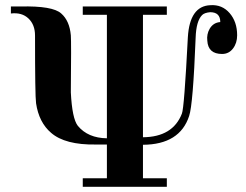

<svg xmlns="http://www.w3.org/2000/svg" viewBox="-20 -719 948 740"><path d="M894 -583Q894 -553 878 -532Q862 -511 836 -511Q782 -511 779 -562Q776 -587 788 -608Q802 -632 829 -634Q829 -672 790 -672Q768 -670 759 -661Q736 -638 734 -573Q724 -316 709 -272Q673 -162 531 -161V-32H623V1H299V-32H392V-162H350Q231 -160 177 -207Q130 -247 119 -321Q115 -348 115 -582Q115 -624 89.5 -648Q64 -672 22 -667V-694H59Q183 -697 216 -667Q248 -639 253 -583Q254 -570 254 -515L253 -363Q258 -262 280 -234Q319 -187 392 -186V-662H299V-694H623V-662H531V-190Q646 -191 681 -281Q690 -302 704 -575Q711 -696 791 -699Q836 -702 865 -668.5Q894 -635 894 -583Z"/></svg>

Font: GFS Didot Classic
Style: Regular
Weight: 400
Designer: George D. Matthiopoulos
Foundry: George D. Matthiopoulos
Version: Version 1.000